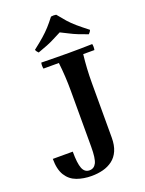

<svg xmlns="http://www.w3.org/2000/svg" viewBox="-173 -1015 837 1112"><g transform="rotate(-20 245.0 -459.0)"><path d="M194 15Q144 15 103 0Q62 -15 38.5 -52.5Q15 -90 15 -155H138Q138 -83 150.5 -51.5Q163 -20 193 -20Q221 -20 234.5 -46.5Q248 -73 248 -145V-490Q248 -535 245.5 -578.5Q243 -622 238 -665H143Q139 -684 143 -702Q197 -701 238 -700.5Q279 -700 313 -700Q348 -700 385.5 -700.5Q423 -701 457 -702Q461 -684 457 -665H388Q383 -622 380.5 -578.5Q378 -535 378 -490V-155Q378 -107 363.5 -74Q349 -41 323 -21.5Q297 -2 264 6.5Q231 15 194 15ZM458 -762Q424 -774 399 -784Q374 -794 352 -805.5Q330 -817 303 -830Q277 -817 255 -805.5Q233 -794 208 -784Q183 -774 149 -762Q138 -772 134 -784Q174 -815 199 -837Q224 -859 244 -881Q264 -903 287 -933Q303 -936 319 -933Q343 -903 362.5 -881Q382 -859 407.5 -837Q433 -815 473 -784Q469 -772 458 -762Z"/></g></svg>

Font: Poltawski Nowy SemiBold
Style: Regular
Weight: 600
Version: Version 1.001;gftools[0.9.25]